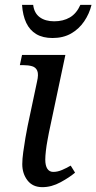

<svg xmlns="http://www.w3.org/2000/svg" viewBox="-20 -763 398 793"><path d="M155 10Q115 10 93.5 -18Q72 -46 72 -85Q72 -106 76 -135Q80 -164 85 -193.5Q90 -223 94 -242L133 -426Q140 -456 134 -470.5Q128 -485 112.5 -489.5Q97 -494 75 -494H62L71 -536H250L182 -215Q180 -204 176 -183Q172 -162 169.5 -140Q167 -118 167 -104Q167 -79 175.5 -66Q184 -53 200 -53Q217 -53 235 -60.5Q253 -68 272 -79L290 -50Q268 -31 230.5 -10.5Q193 10 155 10ZM197 -606Q157 -606 130 -622Q103 -638 88.5 -668.5Q74 -699 71 -743H117Q121 -709 144 -692Q167 -675 204 -675Q241 -675 268.5 -691Q296 -707 312 -743H358Q349 -706 327.5 -674.5Q306 -643 273.5 -624.5Q241 -606 197 -606Z"/></svg>

Font: Noto Serif
Style: Italic
Weight: 400
Italic angle: -12°
Designer: Monotype Design Team
Foundry: Monotype Imaging Inc.
Version: Version 2.013